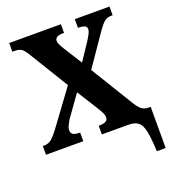

<svg xmlns="http://www.w3.org/2000/svg" viewBox="-162 -835 1046 1166"><g transform="rotate(-20 361.0 -252.0)"><path d="M650 210Q646 124 636.5 78.5Q627 33 604.5 16.5Q582 0 542 0H371V-56H375Q431 -56 431 -89Q431 -100 426 -113Q421 -126 401 -158L317 -292L217 -152Q209 -138 201 -122Q193 -106 193 -91Q193 -74 204.5 -65Q216 -56 247 -56H251V0H10V-56H15Q49 -56 70 -75.5Q91 -95 113 -125L280 -352L125 -605Q110 -631 94.5 -644.5Q79 -658 45 -658H32V-714H366V-658H361Q328 -658 317.5 -648.5Q307 -639 307 -627Q307 -617 314.5 -601.5Q322 -586 332 -570L407 -451L485 -568Q493 -581 502.5 -598.5Q512 -616 512 -629Q512 -647 497 -652.5Q482 -658 460 -658H456V-714H680V-658H672Q644 -658 625.5 -642.5Q607 -627 579 -586L444 -390L614 -112Q634 -80 651.5 -68Q669 -56 693 -56H707V210Z"/></g></svg>

Font: Noto Serif SemiCondensed ExtraBold
Style: Regular
Weight: 800
Width: 4
Designer: Monotype Design Team
Foundry: Monotype Imaging Inc.
Version: Version 2.015